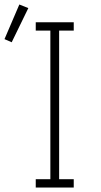

<svg xmlns="http://www.w3.org/2000/svg" viewBox="-56 -834 451 854"><path d="M103 0V-37H168V-698H103V-735H272V-698H207V-37H272V0ZM-4 -646 -36 -660 30 -814 70 -798Z"/></svg>

Font: Zed Sans Extralight
Style: Regular
Weight: 200
Designer: Belleve Invis
Foundry: Belleve Invis
Version: Version 1.0.0; ttfautohint (v1.8.4)